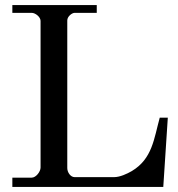

<svg xmlns="http://www.w3.org/2000/svg" viewBox="-20 -742 707 762"><path d="M29 -37V0H628L646 -275H614C591 -192 585 -112 503 -63C484 -52 456 -39 433 -39H276C260 -39 247 -58 247 -75V-661C247 -677 266 -691 276 -691H364V-722H29V-691H106C120 -691 141 -675 141 -659V-77C141 -61 123 -37 106 -37Z"/></svg>

Font: MusAnalysis
Style: Regular
Weight: 400
Version: Version 2.0